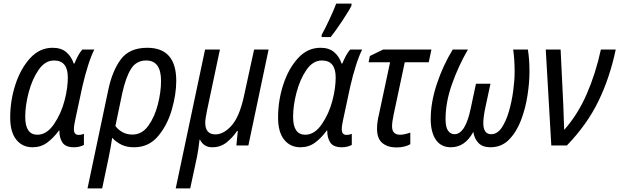

<svg xmlns="http://www.w3.org/2000/svg" viewBox="-20 -813 3461 1073"><path d="M162 10Q208 10 243 -15.5Q278 -41 309 -83H312Q311 -44 328.5 -17Q346 10 393 10Q425 10 449 -3V-65Q434 -59 420 -59Q393 -59 393 -91Q393 -112 401 -146L440 -328Q454 -390 472 -446.5Q490 -503 507 -536H440Q427 -522 415.5 -500Q404 -478 396 -458H392Q379 -497 350.5 -521.5Q322 -546 274 -546Q202 -546 149 -488.5Q96 -431 66.5 -341.5Q37 -252 37 -156Q37 -75 71 -32.5Q105 10 162 10ZM189 -60Q121 -60 121 -160Q121 -224 140.5 -297.5Q160 -371 196 -423Q232 -475 282 -475Q359 -475 359 -380Q359 -354 355 -322Q351 -290 341 -252Q322 -178 281.5 -119Q241 -60 189 -60Z M469 240H551L587 69Q593 38 598 11.5Q603 -15 607 -43Q629 -19 658.5 -4.5Q688 10 729 10Q811 10 863 -51.5Q915 -113 940 -199.5Q965 -286 965 -361Q965 -546 803 -546Q703 -546 655 -481Q607 -416 585 -310ZM720 -61Q688 -61 663.5 -75Q639 -89 625 -109L663 -291Q683 -382 712.5 -428.5Q742 -475 797 -475Q880 -475 880 -361Q880 -300 862.5 -230.5Q845 -161 809.5 -111Q774 -61 720 -61Z M962 240H1043L1081 63Q1085 44 1089 16Q1093 -12 1095 -32H1098Q1119 10 1166 10Q1212 10 1245.5 -16.5Q1279 -43 1305 -81H1309L1301 0H1368L1481 -536H1400L1343 -274Q1318 -160 1274 -111Q1230 -62 1184 -62Q1127 -62 1127 -127Q1127 -148 1137 -196L1209 -536H1126Z M1659 10Q1705 10 1740 -15.5Q1775 -41 1806 -83H1809Q1808 -44 1825.5 -17Q1843 10 1890 10Q1922 10 1946 -3V-65Q1931 -59 1917 -59Q1890 -59 1890 -91Q1890 -112 1898 -146L1937 -328Q1951 -390 1969 -446.5Q1987 -503 2004 -536H1937Q1924 -522 1912.5 -500Q1901 -478 1893 -458H1889Q1876 -497 1847.5 -521.5Q1819 -546 1771 -546Q1699 -546 1646 -488.5Q1593 -431 1563.5 -341.5Q1534 -252 1534 -156Q1534 -75 1568 -32.5Q1602 10 1659 10ZM1686 -60Q1618 -60 1618 -160Q1618 -224 1637.5 -297.5Q1657 -371 1693 -423Q1729 -475 1779 -475Q1856 -475 1856 -380Q1856 -354 1852 -322Q1848 -290 1838 -252Q1819 -178 1778.5 -119Q1738 -60 1686 -60ZM1777 -606H1828Q1854 -638 1892.5 -696Q1931 -754 1944 -781L1945 -793H1859Q1846 -758 1821 -704.5Q1796 -651 1778 -619Z M2196 11Q2241 11 2273 -7V-72Q2239 -60 2216 -60Q2171 -60 2171 -107Q2171 -121 2173.5 -137.5Q2176 -154 2180 -173L2242 -465H2376L2391 -536H2121L2047 -500L2040 -465H2160L2099 -179Q2087 -131 2087 -94Q2087 -38 2117 -13.5Q2147 11 2196 11Z M2500 10Q2579 10 2625 -76Q2631 -38 2654 -14Q2677 10 2721 10Q2783 10 2825 -33Q2867 -76 2892 -142Q2917 -208 2928 -280.5Q2939 -353 2939 -412Q2939 -484 2930 -536H2848Q2852 -508 2854 -477.5Q2856 -447 2856 -411Q2856 -364 2848 -304.5Q2840 -245 2824 -190Q2808 -135 2783.5 -99Q2759 -63 2725 -63Q2681 -63 2681 -125Q2681 -158 2693 -215L2721 -345H2640L2611 -209Q2581 -63 2520 -63Q2498 -63 2484 -82.5Q2470 -102 2470 -148Q2470 -242 2506.5 -344.5Q2543 -447 2595 -536H2510Q2455 -446 2421 -343Q2387 -240 2387 -148Q2387 -75 2415.5 -32.5Q2444 10 2500 10Z M3061 0H3148Q3261 -117 3324.5 -248Q3388 -379 3421 -536H3338Q3309 -402 3259 -287.5Q3209 -173 3133 -87Q3132 -120 3130.5 -155Q3129 -190 3128 -225L3113 -536H3030Z"/></svg>

Font: Noto Sans UI SemiCondensed
Style: Italic
Weight: 400
Width: 4
Italic angle: -12°
Designer: Monotype Design Team
Foundry: Monotype Imaging Inc.
Version: Version 1.901